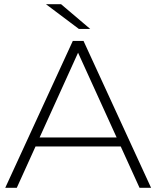

<svg xmlns="http://www.w3.org/2000/svg" viewBox="-20 -895 745 915"><path d="M5 0 327 -700H378L700 0H645L341 -668H363L60 0ZM123 -197 140 -240H559L576 -197ZM356 -757 199 -875H271L410 -757Z"/></svg>

Font: Modern
Style: Regular
Weight: 300
Designer: Julieta Ulanovsky
Foundry: Julieta Ulanovsky
Version: Version 8.000